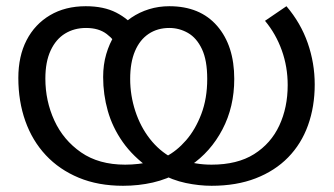

<svg xmlns="http://www.w3.org/2000/svg" viewBox="-20 -586 1075 618"><path d="M661 12Q621 12 578 3Q535 -6 493 -29Q487 -32 477.5 -36Q468 -40 463 -43Q408 -82 375 -129Q342 -176 327 -229Q312 -282 312 -338Q312 -378 322 -412Q332 -446 349 -473L356 -484Q376 -511 402.5 -529Q429 -547 460 -556.5Q491 -566 525 -566Q624 -566 679 -502.5Q734 -439 734 -332Q734 -242 696 -169.5Q658 -97 593 -53Q585 -47 577.5 -42.5Q570 -38 560 -33Q518 -9 472 1.5Q426 12 376 12Q296 12 233.5 -14Q171 -40 127.5 -86.5Q84 -133 61.5 -196.5Q39 -260 39 -335Q39 -405 65.5 -456.5Q92 -508 141 -537Q190 -566 256 -566Q314 -566 354 -545.5Q394 -525 421 -490L362 -431Q349 -457 323.5 -476.5Q298 -496 257 -496Q219 -496 189.5 -478Q160 -460 143 -423.5Q126 -387 126 -333Q126 -261 155 -198Q184 -135 241 -95.5Q298 -56 383 -56Q404 -56 426 -58.5Q448 -61 469 -66Q480 -70 492 -74Q504 -78 514 -82Q549 -100 579 -134.5Q609 -169 628 -219Q647 -269 647 -332Q647 -392 630 -428Q613 -464 585 -480Q557 -496 525 -496Q487 -496 458.5 -477Q430 -458 414.5 -421.5Q399 -385 399 -332Q399 -279 415.5 -228.5Q432 -178 462.5 -139Q493 -100 534 -78Q544 -74 552 -73.5Q560 -73 570 -69Q587 -64 611 -60Q635 -56 661 -56Q744 -56 798 -90Q852 -124 879 -182Q906 -240 906 -312Q906 -371 887 -424Q868 -477 833 -519L902 -566Q948 -512 970.5 -447.5Q993 -383 993 -314Q993 -243 971.5 -183Q950 -123 907.5 -79.5Q865 -36 803 -12Q741 12 661 12Z"/></svg>

Font: hexlmalayalam05
Style: Book
Weight: 400
Designer: Jelle Bosma - Monotype Design Team
Foundry: Monotype Imaging Inc.
Version: Version 2.003